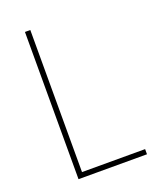

<svg xmlns="http://www.w3.org/2000/svg" viewBox="-134 -887 715 875"><g transform="rotate(-20 223.0 -450.0)"><path d="M94 -93V-807H120V-118H426V-93Z"/></g></svg>

Font: Noto Sans Telugu UI SemiCondensed Thin
Style: Regular
Weight: 100
Width: 4
Designer: Jelle Bosma - Monotype Design Team
Foundry: Monotype Imaging Inc.
Version: Version 2.005; ttfautohint (v1.8.4.7-5d5b)